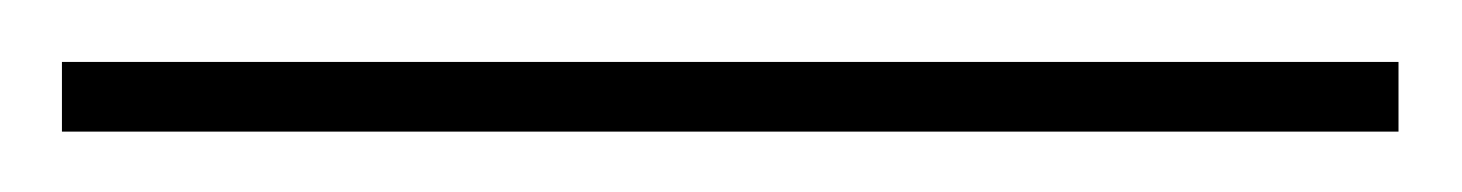

<svg xmlns="http://www.w3.org/2000/svg" viewBox="-20 -20 472 62"><path d="M431.6 0V22.5H0V0Z"/></svg>

Font: Inter 28pt Thin
Style: Regular
Weight: 250
Designer: Rasmus Andersson
Foundry: rsms
Version: Version 4.001;git-66647c0bb